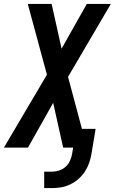

<svg xmlns="http://www.w3.org/2000/svg" viewBox="-39 -755 587 982"><path d="M187 207V123H227Q245 123 263.5 117Q282 111 296.5 98Q311 85 319 67Q327 49 330 31L335 0H284L233 -229L104 0H-19L201 -373L103 -735H225L276 -506L405 -735H528L309 -362L380 -96H450L429 31Q425 55 417 78Q409 101 395.5 122Q382 143 362.5 160Q343 177 320.5 188Q298 199 274 203Q250 207 227 207Z"/></svg>

Font: Iosevka SS04
Style: Bold Italic
Weight: 700
Italic angle: -9°
Monospace: yes
Designer: Belleve Invis
Foundry: Belleve Invis
Version: Version 19.0.0; ttfautohint (v1.8.4)